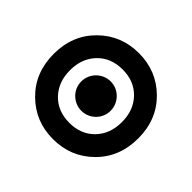

<svg xmlns="http://www.w3.org/2000/svg" viewBox="-135 -733 914 914"><g transform="rotate(-45 322.0 -275.5)"><path d="M32.2 -275.4Q32.2 -395 114 -477.5Q195.8 -560.1 321.8 -560.1Q447.8 -560.1 529.5 -477.5Q611.3 -395 611.3 -275.4Q611.3 -155.8 529.5 -73.2Q447.8 9.3 321.8 9.3Q195.8 9.3 114 -73.2Q32.2 -155.8 32.2 -275.4ZM142.1 -275.4Q142.1 -197.3 192.1 -148.9Q242.2 -100.6 321.8 -100.6Q401.4 -100.6 451.4 -148.9Q501.5 -197.3 501.5 -275.4Q501.5 -353.5 451.4 -401.9Q401.4 -450.2 321.8 -450.2Q242.2 -450.2 192.1 -401.9Q142.1 -353.5 142.1 -275.4ZM223.1 -275.4Q223.1 -295.9 231 -314Q238.8 -332 252 -345.5Q265.1 -358.9 283.2 -366.7Q301.3 -374.5 321.8 -374.5Q342.3 -374.5 360.4 -366.7Q378.4 -358.9 391.8 -345.5Q405.3 -332 413.1 -314Q420.9 -295.9 420.9 -275.4Q420.9 -254.9 413.1 -236.8Q405.3 -218.8 391.8 -205.6Q378.4 -192.4 360.4 -184.6Q342.3 -176.8 321.8 -176.8Q301.3 -176.8 283.2 -184.6Q265.1 -192.4 252 -205.6Q238.8 -218.8 231 -236.8Q223.1 -254.9 223.1 -275.4Z"/></g></svg>

Font: Roboto Web
Style: Bold
Weight: 700
Designer: Google
Version: Version 1.200310; 2013